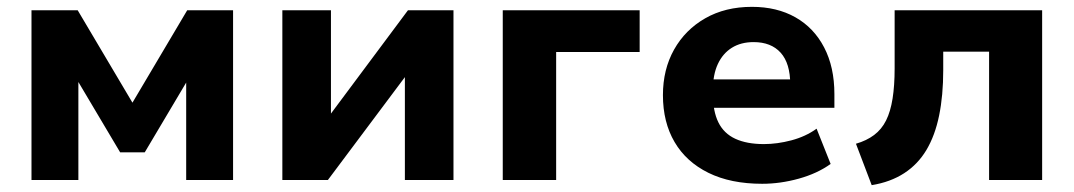

<svg xmlns="http://www.w3.org/2000/svg" viewBox="-20 -526 3137 561"><path d="M72 0V-496H207L367 -226L527 -496H661V0H524V-310H539L403 -81H331L195 -310H209V0Z M805 0V-496H947V-174H932L1172 -496H1305V0H1163V-322H1179L938 0Z M1449 0V-496H1849V-374H1605V0Z M2207 11Q2115 11 2050 -21Q1985 -53 1951 -111Q1917 -169 1917 -248Q1917 -323 1949.5 -381Q1982 -439 2040.5 -472.5Q2099 -506 2177 -506Q2250 -506 2304 -475.5Q2358 -445 2388 -387.5Q2418 -330 2418 -251V-211H2043V-294H2303L2289 -279Q2289 -341 2261 -372Q2233 -403 2182 -403Q2145 -403 2118.5 -386.5Q2092 -370 2077.5 -339Q2063 -308 2063 -263V-252Q2063 -201 2079 -168.5Q2095 -136 2128.5 -120.5Q2162 -105 2212 -105Q2251 -105 2292.5 -116Q2334 -127 2366 -150L2407 -47Q2368 -19 2314 -4Q2260 11 2207 11Z M2527 15 2481 -106Q2512 -115 2534 -131.5Q2556 -148 2569 -174Q2582 -200 2588 -238Q2594 -276 2594 -326V-496H3025V0H2870V-375H2736V-321Q2736 -247 2724 -188.5Q2712 -130 2687 -88Q2662 -46 2622 -20Q2582 6 2527 15Z"/></svg>

Font: Nunito Sans 10pt ExtraBold
Style: Regular
Weight: 800
Designer: Vernon Adams
Foundry: Vernon Adams
Version: Version 3.101;gftools[0.9.27]